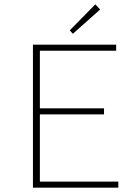

<svg xmlns="http://www.w3.org/2000/svg" viewBox="-20 -866 640 886"><path d="M132 0V-660H516V-632H164V-366H460V-338H164V-28H526V0ZM316 -710 302 -726 420 -846 442 -822Z"/></svg>

Font: TypoPRO Source Code Pro
Style: Regular
Weight: 200
Monospace: yes
Designer: Paul D. Hunt, Teo Tuominen
Foundry: Adobe Systems Incorporated
Version: Version 2.010;PS 1.0;hotconv 1.0.84;makeotf.lib2.5.63406